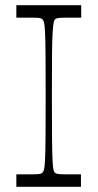

<svg xmlns="http://www.w3.org/2000/svg" viewBox="-20 -720 376 740"><path d="M43 0V-48Q57 -48 68.5 -48Q80 -48 89 -48Q118 -48 128.5 -49Q139 -50 143 -54Q147 -57 149.5 -66Q152 -75 153.5 -103Q155 -131 155.5 -189.5Q156 -248 156 -350Q156 -452 155.5 -510.5Q155 -569 153.5 -597Q152 -625 149.5 -634Q147 -643 143 -646Q139 -650 128.5 -651Q118 -652 89 -652Q80 -652 68.5 -652Q57 -652 43 -652V-700H293V-652Q280 -652 268 -652Q256 -652 247 -652Q218 -652 208 -651Q198 -650 193 -646Q189 -643 187 -634Q185 -625 183 -597Q181 -569 180.5 -510.5Q180 -452 180 -350Q180 -248 180.5 -189.5Q181 -131 182.5 -103Q184 -75 186 -66Q188 -57 192 -54Q197 -50 207 -49Q217 -48 246 -48Q255 -48 267 -48Q279 -48 292 -48V0Z"/></svg>

Font: Ojuju Light
Style: Regular
Weight: 300
Designer: Chisaokwu Joboson, Mirko Velimirovic
Foundry: Udi Foundry
Version: Version 1.000